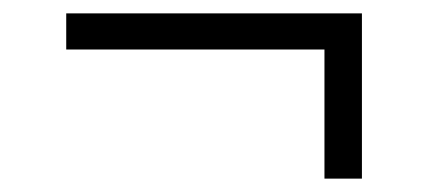

<svg xmlns="http://www.w3.org/2000/svg" viewBox="-20 -337 640 287"><path d="M79 -263V-317H521V-70H465V-263Z"/></svg>

Font: Radio Canada Light
Style: Regular
Weight: 300
Designer: Charles Daoud, Etienne Aubert Bonn, Alexandre Saumier Demers, Jacques Le Bailly
Foundry: Radio-Canada
Version: Version 2.104;gftools[0.9.28.dev5+ged2979d]